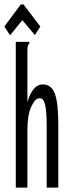

<svg xmlns="http://www.w3.org/2000/svg" viewBox="-43 -856 313 876"><path d="M29 -665H91V-658Q85 -652 83.5 -645Q82 -638 82 -621V-390Q106 -471 152 -471Q177 -471 193 -453.5Q209 -436 216 -395Q223 -354 223 -281V0H170V-279Q170 -348 163 -378Q156 -408 138 -408Q117 -408 99.5 -369Q82 -330 82 -263V0H29ZM3 -695 -23 -735 52 -836H64L141 -735L116 -696L59 -764Z"/></svg>

Font: Inconsolata UltraCondensed Medium
Style: Regular
Weight: 500
Width: 1
Monospace: yes
Designer: Raph Levien, Cyreal, Brenton Simpson
Foundry: Raph Levien, Cyreal, Google
Version: Version 3.001; ttfautohint (v1.8.2.53-6de2)